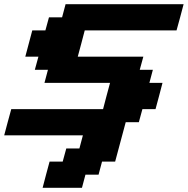

<svg xmlns="http://www.w3.org/2000/svg" viewBox="-20 -645 895 915"><path d="M183.1 250H370.6L387.2 187.5H449.7L466.3 125H528.8L579.1 -62.5H641.6L658.7 -125H721.2Q727.1 -145.5 738 -187.3Q749 -229 754.4 -250H691.9L708.5 -312.5H646L663.1 -375H350.6Q356.4 -396 367.4 -437.5Q378.4 -479 383.8 -500H821.3Q827.1 -520.5 838.4 -562.3Q849.6 -604 855 -625H292.5L275.9 -562.5H213.4L196.3 -500H133.8Q128.4 -479 117.2 -437.5Q106 -396 100.6 -375H163.1L146 -312.5H208.5L191.9 -250H504.4Q498.5 -229 487.5 -187.3Q476.6 -145.5 471.2 -125H33.7Q27.8 -104 16.6 -62.5Q5.4 -21 0 0H375L358.4 62.5H295.9L278.8 125H216.3Q210.4 145.5 199.5 187.3Q188.5 229 183.1 250Z"/></svg>

Font: Faithful 32x
Style: SemiboldOblique
Weight: 400
Foundry: Faithful Resource Pack
Version: Version 1.0; January 27, 2023